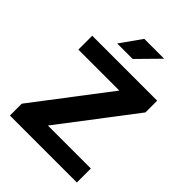

<svg xmlns="http://www.w3.org/2000/svg" viewBox="-237 -966 1087 1087"><g transform="rotate(45 306.0 -422.5)"><path d="M576 0V-112H232L570 -555V-649H50V-538H378L40 -95V0ZM430 -845H271L181 -718H305Z"/></g></svg>

Font: Play
Style: Bold
Weight: 700
Designer: Jonas Hecksher
Foundry: Jonas Hecksher, Playtypeª, e-types AS
Version: Version 1.002